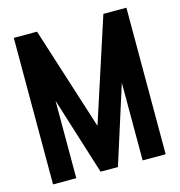

<svg xmlns="http://www.w3.org/2000/svg" viewBox="-104 -793 831 886"><g transform="rotate(-15 311.0 -350.0)"><path d="M152 -700H41L41 0H152V-370L268 0H351L469 -371V0H579L579 -700H469L309 -208Z"/></g></svg>

Font: Advent Pro
Style: Regular
Weight: 400
Designer: VivaRado, Andreas Kalpakidis
Foundry: VivaRado, Andreas Kalpakidis
Version: Version 3.000